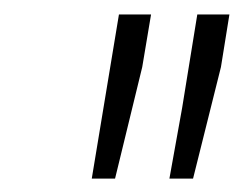

<svg xmlns="http://www.w3.org/2000/svg" viewBox="-20 -782 345 272"><path d="M143 -529H110L148.5 -761.5H194L181.5 -687ZM253.5 -529H220L238 -629L259.5 -761.5H305L293 -687Z"/></svg>

Font: Roberto Sans Light
Style: Italic
Weight: 300
Italic angle: -11°
Designer: Google
Version: Version 1.00;June 11, 2020;FontCreator 12.0.0.2522 64-bit; t